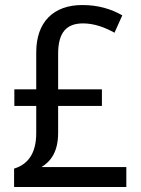

<svg xmlns="http://www.w3.org/2000/svg" viewBox="-20 -743 560 763"><path d="M307 -723C193 -723 124 -656 124 -535V-388H37V-322H124V-214C124 -131 89 -89 36 -73V0H482V-79H145C182 -102 211 -140 211 -215V-322H385V-388H211V-529C211 -614 244 -650 310 -650C355 -650 397 -634 435 -613L466 -682C422 -707 371 -723 307 -723Z"/></svg>

Font: Noto Sans Gurmukhi UI SemiCondensed
Style: Regular
Weight: 400
Width: 4
Designer: Jelle Bosma - Monotype Design Team
Foundry: Monotype Imaging Inc.
Version: Version 2.004